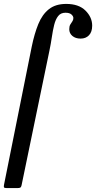

<svg xmlns="http://www.w3.org/2000/svg" viewBox="-56 -810 491 980"><path d="M-35.5 133 106 -572Q119.5 -638 139.5 -687Q159.5 -736 193.5 -763Q227.5 -790 282 -790Q346 -790 380.2 -756Q414.5 -722 414.5 -679Q414.5 -647 398.2 -630Q382 -613 355.5 -613Q329.5 -613 313.5 -626.5Q297.5 -640 297.5 -661Q297.5 -676 302.8 -684.8Q308 -693.5 313.2 -700.8Q318.5 -708 318.5 -718Q318.5 -727 308.8 -736Q299 -745 278 -745Q254 -745 240.8 -728Q227.5 -711 220.5 -682.8Q213.5 -654.5 208.5 -620Q203.5 -585.5 196 -550L54 136Q52 145 47.8 147.5Q43.5 150 32 150H-21Q-33.5 150 -35.5 146.2Q-37.5 142.5 -35.5 133Z"/></svg>

Font: Besley* Condensed
Style: Italic
Weight: 400
Width: 3
Italic angle: -13°
Designer: Owen Earl
Foundry: indestructible type*
Version: Version 3.000; ttfautohint (v1.8.3)